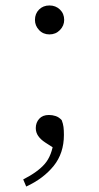

<svg xmlns="http://www.w3.org/2000/svg" viewBox="-20 -511 363 703"><path d="M76 172 65 146Q118 119 144 89Q170 59 177 4L188 38L146 11Q129 0 120 -13Q111 -26 111 -42Q111 -62 123.5 -76Q136 -90 159 -90Q172 -90 184 -86Q196 -82 206 -71Q211 -58 212.5 -46Q214 -34 214 -17Q214 50 176.5 96.5Q139 143 76 172ZM161 -385Q138 -385 123 -401Q108 -417 108 -438Q108 -461 123 -476Q138 -491 161 -491Q184 -491 199.5 -476Q215 -461 215 -438Q215 -417 199.5 -401Q184 -385 161 -385Z"/></svg>

Font: Noto Serif KR ExtraLight
Style: Regular
Weight: 200
Designer: Ryoko NISHIZUKA 西塚涼子 (kana & ideographs); Frank Grießhammer (Latin, Greek & Cyrillic); Wenlong ZHANG 张文龙 (bopomofo); San
Foundry: Adobe
Version: Version 2.002-H1;hotconv 1.1.0;makeotfexe 2.6.0